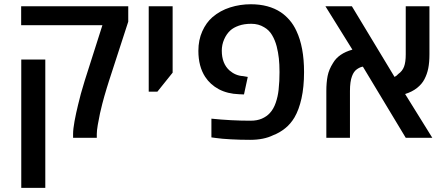

<svg xmlns="http://www.w3.org/2000/svg" viewBox="-20 -661 2147 921"><path d="M330.6 0V-18.6Q330.6 -42 337.6 -80.1Q344.7 -118.2 354.5 -158.2Q358.9 -178.2 367.9 -211.2Q377 -244.1 386.2 -273.4L471.2 -540H81.5V-630.9H595.2V-557.1L502.4 -271.5Q498.5 -259.8 492.4 -239.5Q486.3 -219.2 480.2 -198.2Q474.1 -177.2 470.7 -163.1Q465.8 -145.5 459.7 -117.4Q453.6 -89.4 449 -61.8Q444.3 -34.2 444.3 -18.6V0ZM82 240.2V-375.5H197.3V240.2Z M693.4 -221.2V-630.9H808.1V-312.5L734.9 -221.2Z M1179.7 9.8Q1131.8 9.8 1087.2 7.3Q1042.5 4.9 1016.1 1L994.1 -2V-91.8Q1088.9 -82 1182.6 -82Q1213.4 -82 1236.3 -92Q1259.3 -102.1 1274.4 -118.7Q1292.5 -138.2 1302.7 -168.2Q1313 -198.2 1316.4 -230Q1318.8 -253.9 1319.8 -272.9Q1320.8 -292 1320.8 -315.4Q1320.8 -353 1317.6 -381.3Q1314.5 -409.7 1307.1 -439Q1299.3 -468.8 1284.9 -492.9Q1270.5 -517.1 1247.1 -530.3Q1220.2 -546.9 1185.5 -546.9Q1150.9 -546.9 1125.5 -537.8Q1100.1 -528.8 1085 -515.1Q1066.4 -498 1055.2 -472.2Q1043.9 -446.3 1043.9 -418Q1043.9 -356 1081.1 -322.8Q1109.9 -297.9 1146 -295.9L1168.5 -292L1150.4 -208L1126.5 -209Q1071.8 -210.9 1029.8 -232.9Q988.8 -254.9 964.4 -292Q931.6 -342.3 931.6 -417Q931.6 -469.2 950.4 -511Q969.2 -552.7 999 -578.6Q1036.1 -610.4 1084 -625.5Q1131.8 -640.6 1183.1 -640.6Q1269 -640.6 1327.1 -602.1Q1349.1 -587.4 1368.7 -564.9Q1388.2 -542.5 1401.9 -512.7Q1438.5 -435.5 1438.5 -315.4Q1438.5 -244.1 1426.3 -189.2Q1414.1 -134.3 1392.6 -97.7Q1374 -66.4 1347.4 -45.2Q1320.8 -23.9 1291 -12.7Q1245.6 9.8 1179.7 9.8Z M1545.4 0V-224.1Q1545.4 -265.1 1551.5 -296.4Q1557.6 -327.6 1577.6 -358.9Q1604 -404.3 1670.4 -422.9L1541 -630.9H1668L1872.6 -292Q1883.3 -297.4 1890.6 -306.2Q1910.2 -319.8 1918.2 -341.3Q1926.3 -362.8 1926.3 -400.4V-630.9H2040V-400.9Q2040 -362.3 2034.4 -333.7Q2028.8 -305.2 2015.6 -280.3Q2003.9 -257.8 1980.7 -239.3Q1957.5 -220.7 1923.3 -210L2053.7 0H1926.3L1720.7 -341.3Q1708 -339.8 1692.4 -329.1Q1676.8 -318.4 1668.5 -295.4Q1658.7 -269.5 1658.7 -224.6V0Z"/></svg>

Font: Open Sans SemiBold
Style: Regular
Weight: 600
Designer: Monotype Design Team
Foundry: Monotype Imaging Inc.
Version: Version 3.003; ttfautohint (v1.8.4)